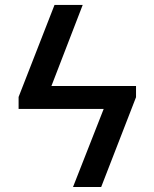

<svg xmlns="http://www.w3.org/2000/svg" viewBox="-20 -747 617 767"><path d="M523.4 -403.4H185.4L310.4 -727.3H197.8L54.3 -359.7V-311.8H394.2L271.7 0H384.2L523.4 -358.7Z"/></svg>

Font: Magic Ui Pro Medium
Style: Regular
Weight: 500
Designer: Stefan Endress, Andreas Faust
Version: Version 1.000;FEAKit 1.0